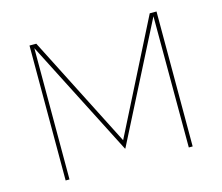

<svg xmlns="http://www.w3.org/2000/svg" viewBox="-99 -830 1113 961"><g transform="rotate(-15 457.0 -349.5)"><path d="M786.1 0H766.1L765.1 -680.2L458 -77.1H456.1L147.9 -680.2V0H127.9V-699.2H163.1L458 -120.1L751 -699.2H786.1Z"/></g></svg>

Font: Montserrat-Hairline
Style: Regular
Weight: 250
Designer: Julieta Ulanovsky
Foundry: Julieta Ulanovsky
Version: Version 1.000;PS 002.000;hotconv 1.0.70;makeotf.lib2.5.58329